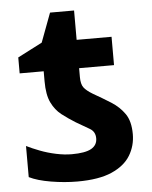

<svg xmlns="http://www.w3.org/2000/svg" viewBox="-50 -704 597 756"><g transform="rotate(-5 248.5 -326.0)"><path d="M226 10Q175 10 121.5 1Q68 -8 36 -24V-147Q58 -136 88 -124.5Q118 -113 151 -106Q184 -99 213 -99Q266 -99 290 -112.5Q314 -126 314 -153Q314 -180 291.5 -192.5Q269 -205 239 -223Q210 -241 185.5 -260Q161 -279 146 -310Q131 -341 131 -394V-434H36V-497L133 -547L176 -662H271V-546H409V-434H271V-399Q271 -371 281 -357.5Q291 -344 316 -329Q353 -308 385.5 -287.5Q418 -267 438.5 -237.5Q459 -208 459 -157Q459 -111 436 -73Q413 -35 362 -12.5Q311 10 226 10Z"/></g></svg>

Font: Noto IKEA Simplified Chinese
Style: Bold
Weight: 700
Designer: Monotype Design Team
Foundry: Monotype Imaging Inc.
Version: Version 1.100